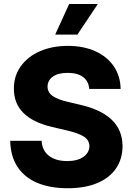

<svg xmlns="http://www.w3.org/2000/svg" viewBox="-20 -951 678 980"><path d="M325.2 -579.1Q275.9 -579.1 249.3 -559.6Q222.7 -540 222.7 -508.8Q222.7 -478.5 250 -460.2Q277.3 -441.9 328.1 -430.7L389.6 -416Q494.1 -392.6 549.6 -340.3Q605 -288.1 605.5 -205.1Q605 -138.7 571.5 -90.3Q538.1 -42 475.3 -16.1Q412.6 9.8 325.2 9.8Q236.3 9.8 171.1 -17.3Q106 -44.4 69.8 -98.6Q33.7 -152.8 32.2 -232.4H192.4Q195.3 -182.1 230.2 -155.5Q265.1 -128.9 323.2 -128.9Q375 -128.9 405.3 -149.9Q435.5 -170.9 436.5 -205.1Q436 -235.4 408.7 -253.4Q381.3 -271.5 321.3 -285.2L247.1 -302.7Q50.8 -348.1 50.8 -498Q50.3 -562.5 85.7 -612.3Q121.1 -662.1 183.8 -689.5Q246.6 -716.8 326.2 -716.8Q406.7 -716.8 467.3 -689.2Q527.8 -661.6 561.3 -611.8Q594.7 -562 595.7 -497.1H435.5Q432.6 -536.1 404.3 -557.6Q376 -579.1 325.2 -579.1ZM333 -930.7H479.5L375 -774.4H261.7Z"/></svg>

Font: Pretendard JP ExtraBold
Style: Regular
Weight: 800
Designer: Base glyphs from Inter by Rasmus Andersson; Hangeul glyphs from Noto Sans CJK(Source Han Sans) by Jang Soo-young and Kan
Foundry: Kil Hyung-jin
Version: Version 1.309